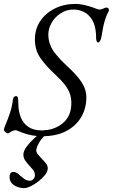

<svg xmlns="http://www.w3.org/2000/svg" viewBox="-34 -684 579 985"><path d="M182 15Q157 15 131 10.5Q105 6 79 -4Q66 -9 57.5 -12.5Q49 -16 46 -16Q41 -16 35.5 -14Q30 -12 25 -10Q19 -6 14 -3Q9 0 5 0Q1 0 -6.5 -6.5Q-14 -13 -14 -19Q-14 -25 -5 -46Q4 -67 15.5 -99.5Q27 -132 32 -171Q35 -191 48 -191Q56 -191 58 -181.5Q60 -172 60 -152Q60 -114 72.5 -82.5Q85 -51 111.5 -33Q138 -15 179 -15Q243 -15 287.5 -51.5Q332 -88 332 -155Q332 -181 324.5 -203Q317 -225 299 -248.5Q281 -272 249 -302Q206 -341 175.5 -383Q145 -425 145 -482Q145 -535 172.5 -576Q200 -617 247.5 -640.5Q295 -664 354 -664Q370 -664 388 -660.5Q406 -657 423 -652Q443 -646 456.5 -640.5Q470 -635 477 -635Q488 -635 496 -640Q500 -642 504 -643.5Q508 -645 513 -645Q521 -645 523 -639Q525 -633 525 -629Q525 -628 518.5 -616.5Q512 -605 503.5 -577.5Q495 -550 487 -498Q485 -483 479.5 -474.5Q474 -466 471 -466Q464 -466 461.5 -473.5Q459 -481 459 -492Q459 -562 427 -598.5Q395 -635 342 -635Q307 -635 277.5 -616Q248 -597 231 -567.5Q214 -538 214 -506Q214 -480 223 -455.5Q232 -431 252.5 -405.5Q273 -380 307 -348Q358 -302 383.5 -264Q409 -226 409 -184Q409 -129 383 -84Q357 -39 306.5 -12Q256 15 182 15ZM92 281Q69 281 51.5 273.5Q34 266 24.5 253.5Q15 241 15 225Q15 198 35 198Q44 198 53 203.5Q62 209 69 217Q80 226 91.5 234.5Q103 243 119 243Q130 243 137.5 234.5Q145 226 145 215Q145 198 135 186.5Q125 175 114 163Q104 152 95 139Q86 126 86 108Q86 91 103 68Q120 45 145.5 22Q171 -1 198 -17H228Q182 20 167 47Q152 74 152 88Q152 98 161.5 109.5Q171 121 182 132Q193 143 202 154.5Q211 166 211 180Q211 196 197 213.5Q183 231 163 246.5Q143 262 123.5 271.5Q104 281 92 281Z"/></svg>

Font: EB Garamond
Style: Italic
Weight: 400
Italic angle: -17.2°
Designer: Georg Duffner and Octavio Pardo
Foundry: Georg Duffner
Version: Version 1.001